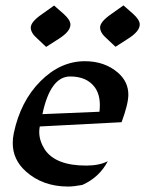

<svg xmlns="http://www.w3.org/2000/svg" viewBox="-20 -681 535 707"><path d="M231 5.9Q136.7 5.9 74.7 -50.3Q26.9 -93.3 26.9 -154.3Q26.9 -171.9 30.8 -190.9Q55.7 -308.6 129.2 -382.1Q202.6 -455.6 292.5 -455.6Q365.7 -455.6 414.6 -413.1Q452.6 -379.9 452.6 -332.5Q452.6 -298.3 427.7 -231L126.5 -215.3Q124.5 -205.1 124.5 -194.8Q124.5 -162.6 145 -130.4Q184.6 -71.3 297.4 -71.3Q345.7 -71.3 377 -87.4Q345.7 -27.8 283.2 0Q251.5 5.9 231 5.9ZM136.2 -260.7 346.2 -269.5Q347.7 -282.2 347.7 -293.5Q347.7 -335 328.1 -360.8Q298.8 -399.4 238.3 -399.4Q165.5 -399.4 136.2 -260.7ZM405.3 -508.8 373 -539.1Q348.6 -560.1 348.6 -580.1Q348.6 -601.1 390.6 -629.9L434.6 -661.1L470.2 -629.9Q494.6 -607.9 494.6 -590.8Q494.6 -565.9 452.6 -539.1ZM149.9 -508.3 117.7 -538.6Q93.3 -559.6 93.3 -579.6Q93.3 -600.6 135.3 -629.4L179.2 -660.6L214.8 -629.4Q239.3 -607.4 239.3 -590.3Q239.3 -565.4 197.3 -538.6Z"/></svg>

Font: Balgruf
Style: Italic
Weight: 500
Italic angle: -12°
Designer: Paul James Miller
Foundry: High-Logic / Made with FontCreator
Version: Version 1.201;March 28, 2021;FontCreator 13.0.0.2683 64-bit